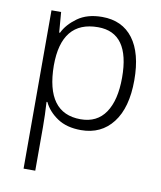

<svg xmlns="http://www.w3.org/2000/svg" viewBox="-87 -612 773 922"><g transform="rotate(10 300.0 -151.5)"><path d="M319 -41Q150 -41 148 -273Q148 -491 326 -491Q481 -491 481 -272Q481 -162 440 -101.5Q399 -41 319 -41ZM148 240V27Q148 1 147 -32.5Q146 -66 144 -95H148Q169 -51 214.5 -20.5Q260 10 330 10Q428 10 484.5 -63Q541 -136 541 -270Q541 -402 488 -472.5Q435 -543 337 -543Q264 -543 217 -509Q170 -475 150 -433H146L138 -532H91V240Z"/></g></svg>

Font: Noto Sans Mono UI Light
Style: Regular
Weight: 300
Designer: Monotype Design team
Foundry: Monotype Imaging Inc.
Version: 1.000